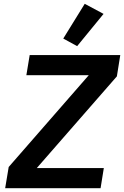

<svg xmlns="http://www.w3.org/2000/svg" viewBox="-20 -987 651 1007"><path d="M524.5 -105.5H172.9L593 -586.6L610.8 -698.2H135.7L118.3 -592.7H445.7L25.6 -111.2L7.1 0H507.5ZM311.8 -784.8 384.6 -745 523.1 -914.1 424.4 -967Z"/></svg>

Font: Margiela Mono Italic SmBold It
Style: Regular
Weight: 600
Designer: Mike Abbink, Paul van der Laan, Pieter van Rosmalen
Foundry: Bold Monday
Version: Version 2.003 2021